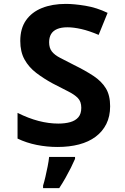

<svg xmlns="http://www.w3.org/2000/svg" viewBox="-20 -744 640 985"><path d="M275 10Q221 10 168.5 -0.5Q116 -11 70 -33V-165Q126 -137 178 -123.5Q230 -110 279 -110Q314 -110 340.5 -117.5Q367 -125 382 -142.5Q397 -160 397 -191Q397 -223 379.5 -241Q362 -259 329 -275.5Q296 -292 250 -316Q204 -341 166 -370Q128 -399 106 -438.5Q84 -478 84 -534Q84 -598 113.5 -640Q143 -682 195.5 -703Q248 -724 318 -724Q360 -724 418 -714.5Q476 -705 532 -678L486 -565Q437 -586 397 -595Q357 -604 326 -604Q294 -604 273 -595Q252 -586 242 -569Q232 -552 232 -527Q232 -498 246 -480Q260 -462 288 -447.5Q316 -433 359 -411Q418 -382 459.5 -354.5Q501 -327 523 -291Q545 -255 545 -199Q545 -147 525.5 -108Q506 -69 470.5 -42.5Q435 -16 385.5 -3Q336 10 275 10ZM201 208Q207 189 213 163Q219 137 224.5 109.5Q230 82 232 61H365V71Q356 92 343.5 117Q331 142 316 168.5Q301 195 284 221H201Z"/></svg>

Font: Noto Sans Mono
Style: Bold
Weight: 700
Designer: Monotype Design Team
Foundry: Monotype Imaging Inc.
Version: Version 2.014